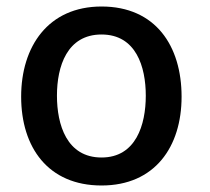

<svg xmlns="http://www.w3.org/2000/svg" viewBox="-20 -560 644 590"><path d="M292 10C456 10 538 -109 538 -263C538 -419 458 -540 292 -540C128 -540 45 -417 45 -263C45 -107 128 10 292 10ZM292 -76C185 -76 155 -177 155 -266C155 -356 186 -454 292 -454C398 -454 428 -355 428 -266C428 -177 398 -76 292 -76Z"/></svg>

Font: Cheyenne Sans Medium
Style: Regular
Weight: 500
Designer: The Public Sans project authors (U.S. Web Design System), Libre Franklin designed by Pablo Impallari and Rodrigo Fuenzal
Foundry: The Cheyenne Sans Project Authors
Version: Version 2.007